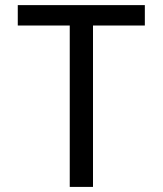

<svg xmlns="http://www.w3.org/2000/svg" viewBox="-20 -734 640 754"><path d="M345.2 0H253.9V-633.8H49.8V-713.9H548.8V-633.8H345.2Z"/></svg>

Font: Droid Sans Mono
Style: Regular
Weight: 400
Monospace: yes
Version: Version 1.00 build 112